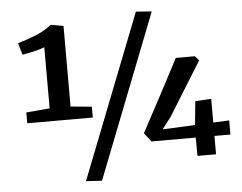

<svg xmlns="http://www.w3.org/2000/svg" viewBox="-59 -882 1314 1042"><g transform="rotate(-5 598.5 -361.0)"><path d="M206 -661Q172 -648 131.5 -640Q91 -632 85 -631L66 -695Q121 -711 167 -730Q213 -749 251 -779H253L320 -767V-328L435 -317V-258H78V-317L206 -328ZM804 -804 455 88 368 83 718 -810ZM912 -541H1016L1037 -517L856 -225L807 -161L984 -169L997 -298L1084 -303V-174L1171 -178V-101H1084V-1H983L982 -101H741L704 -149Q741 -217 815 -356.5Q889 -496 912 -541Z"/></g></svg>

Font: Koeln Type Serif
Style: Bold
Weight: 700
Designer: Eben Sorkin
Foundry: Eben Sorkin
Version: Version 2.002